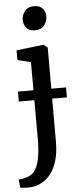

<svg xmlns="http://www.w3.org/2000/svg" viewBox="-76 -828 466 1105"><g transform="rotate(-5 157.0 -275.5)"><path d="M53.5 243Q46.3 243.4 33.7 243.1Q21.2 242.9 9.8 241.9Q-1.6 240.9 -5 239L-10 191.7Q-2.8 192 12.4 189.8Q27.6 187.7 44.8 181.2Q73.8 171 90.2 141.9Q106.6 112.7 113.4 68.8Q120.1 24.8 120.1 -29.9L119.3 -474.6L42.7 -493.1V-549.3L198.4 -567.6H200.4L222.7 -550.1V-7Q222.7 55 209.5 101Q196.3 147 172.7 177.6Q149.1 208.2 118.6 224.3Q88 240.4 53.5 243ZM157.6 -654.7Q125.9 -654.7 109.6 -674Q93.3 -693.3 93.3 -719.7Q93.3 -748.5 111.1 -771.1Q128.9 -793.8 165.2 -793.8H166.2Q197.9 -793.8 214.2 -774.9Q230.5 -755.9 230.5 -729.5Q230.5 -700.7 212.7 -677.7Q194.9 -654.7 158.6 -654.7ZM307.6 -311.9V-254.4H29.8V-311.9Z"/></g></svg>

Font: Merriweather Light
Style: Regular
Weight: 300
Version: Version 2.100